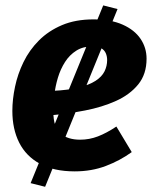

<svg xmlns="http://www.w3.org/2000/svg" viewBox="-20 -621 576 715"><path d="M94 61 364.4 -600.9 417.7 -587.3 148 74.6ZM328.2 -548.8Q393.3 -548.8 437.1 -529.1Q481 -509.5 503.4 -476.4Q525.8 -443.3 525.8 -402.4Q525.8 -344.7 494.7 -306.6Q463.6 -268.4 411.8 -245.1Q360 -221.8 296.8 -209.6Q233.6 -197.4 169.8 -191.7L175.5 -282.6Q234.5 -285.3 273.5 -295.1Q312.6 -305 336 -320.1Q359.3 -335.3 369.2 -355.2Q379 -375.2 379 -397.4Q379 -411.1 374 -422.7Q369 -434.2 357.4 -441.3Q345.8 -448.4 325.9 -448.4Q289.5 -448.4 264.2 -432.4Q238.9 -416.4 222.2 -390.2Q205.4 -363.9 195.7 -331.9Q186 -299.8 182.3 -266.9Q178.6 -234 178.6 -205.9Q178.6 -146.2 205.5 -123.5Q232.5 -100.8 278.3 -100.8Q312.7 -100.8 344.7 -113.1Q376.8 -125.4 413.4 -149.8L470.6 -54.6Q427 -23 374 -2.9Q321 17.2 258.2 17.2Q180.5 17.2 128.7 -11.1Q76.9 -39.3 51.4 -90Q26 -140.6 26 -207.9Q26 -250.9 36 -298.2Q45.9 -345.5 67.7 -390.2Q89.5 -434.8 125.1 -470.5Q160.6 -506.1 210.8 -527.4Q261 -548.8 328.2 -548.8Z"/></svg>

Font: Fira Sans Variable
Style: Italic
Weight: 397
Italic angle: -8°
Designer: Carrois Corporate & Edenspiekermann AG
Foundry: Carrois Corporate GbR & Edenspiekermann AG
Version: Version 4.202